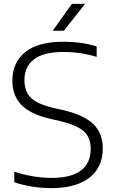

<svg xmlns="http://www.w3.org/2000/svg" viewBox="-20 -965 596 994"><path d="M244.5 9Q198.5 9 149.2 1.5Q100 -6 54 -21.5V-76Q104.5 -59.5 153.8 -51.8Q203 -44 246 -44Q349 -44 399.2 -82.2Q449.5 -120.5 449.5 -194Q449.5 -256 410.8 -288Q372 -320 282 -340.5L243.5 -349Q141 -372 92.5 -420.2Q44 -468.5 44 -548Q44 -641 110.2 -695Q176.5 -749 308.5 -749Q402.5 -749 480.5 -724.5V-670.5Q398 -696 308 -696Q205.5 -696 156 -658Q106.5 -620 106.5 -551Q106.5 -490.5 141.2 -457.5Q176 -424.5 262 -405L300.5 -396.5Q412 -371.5 462 -323.8Q512 -276 512 -197Q512 -98 442.2 -44.5Q372.5 9 244.5 9ZM253 -806 352 -945H420.5L310.5 -806Z"/></svg>

Font: Encode Sans SmExp Lt
Style: Regular
Weight: 300
Width: 6
Designer: Multiple Designers
Foundry: Impallari Type
Version: Version 3.002; ttfautohint (v1.8.3) -l 8 -r 50 -G 200 -x 14 